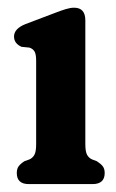

<svg xmlns="http://www.w3.org/2000/svg" viewBox="-20 -466 294 486"><path d="M196 -414.5V-101Q196 -82 200.5 -74Q205 -66 213 -62.5L225 -58Q234.5 -52 239.8 -45.5Q245 -39 245 -28Q245 0 214 0H53Q22.5 0 22.5 -28Q22.5 -39 27.5 -45.5Q32.5 -52 42 -58L54.5 -62.5Q62.5 -66 67 -74Q71.5 -82 71.5 -101V-312.5Q71.5 -328.5 67.5 -335.5Q63.5 -342.5 54.5 -345.5L34.5 -347.5Q15.5 -356 15.5 -373.5Q15.5 -393.5 44.5 -405L117 -432.5Q135 -439.5 146.8 -443Q158.5 -446.5 167.5 -446.5Q196 -446.5 196 -414.5Z"/></svg>

Font: Fraunces 144pt SuperSoft SemiBold
Style: Regular
Weight: 600
Version: Version 1.000;[b76b70a41]